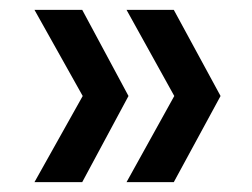

<svg xmlns="http://www.w3.org/2000/svg" viewBox="-20 -490 511 390"><path d="M147 -120H50L148 -295L50 -470H147L241 -295ZM333 -120H237L334 -295L237 -470H333L428 -295Z"/></svg>

Font: DM Sans 24pt Medium
Style: Regular
Weight: 500
Designer: Colophon Foundry, Jonny Pinhorn
Foundry: Colophon Foundry
Version: Version 4.004;gftools[0.9.30]